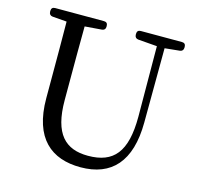

<svg xmlns="http://www.w3.org/2000/svg" viewBox="-109 -849 1017 987"><g transform="rotate(15 399.5 -355.5)"><path d="M402 23C567 23 659 -76 660 -284L662 -680L741 -688C753 -689 760 -697 760 -709V-714C760 -727 753 -734 740 -734H521C508 -734 501 -727 501 -714V-709C501 -697 508 -689 520 -688L621 -680L623 -305C623 -117 560 -44 424 -44C304 -44 235 -109 235 -290V-390C235 -489 235 -586 236 -682L326 -689C338 -690 345 -697 345 -709V-714C345 -727 338 -734 325 -734H65C52 -734 45 -727 45 -714V-709C45 -697 52 -689 64 -688L140 -682C141 -586 141 -487 141 -390V-275C141 -60 248 23 402 23Z"/></g></svg>

Font: 寒蝉锦书宋 Text
Style: Regular
Weight: 400
Designer: 寒蝉锦书宋{Warren} 思源宋体{Ryoko NISHIZUKA 西塚涼子 (kana & ideographs); Frank Grießhammer (Latin, Greek & Cyrillic); Wenlong ZHANG 
Foundry: Adobe & ChillType
Version: Version 2.000;Glyphs 3.1.1 (3135)